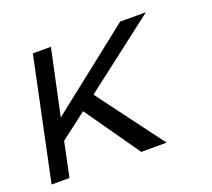

<svg xmlns="http://www.w3.org/2000/svg" viewBox="-110 -564 743 674"><g transform="rotate(-20 261.0 -227.5)"><path d="M405.8 0H311L168 -204.1L69.8 -128.9L43 0H-23.9L71.8 -455.1H139.2L86.9 -210L397.9 -455.1H494.1L222.2 -246.1Z"/></g></svg>

Font: Anonymous Pro
Style: Italic
Weight: 400
Italic angle: -12°
Monospace: yes
Designer: Mark Simonson
Version: Version 1.003